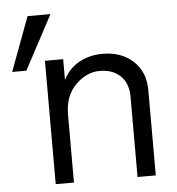

<svg xmlns="http://www.w3.org/2000/svg" viewBox="-54 -806 812 881"><g transform="rotate(-5 351.5 -365.5)"><path d="M12.7 -505.9 105.5 -754.9H210.9L78.1 -505.9ZM167 24.4V-543.9H251V-448.2Q276.4 -499 324.2 -525.9Q372.1 -552.7 432.6 -552.7Q519.5 -552.7 573.7 -502.4Q627.9 -452.1 627.9 -368.2V24.4H543.9V-344.7Q543.9 -407.2 508.3 -441.4Q472.7 -475.6 412.6 -475.6Q352.5 -475.6 301.8 -425.3Q251 -375 251 -288.1V24.4Z"/></g></svg>

Font: GenEi M Gothic v2 Regular
Style: Regular
Weight: 400
Version: Version 2.0